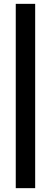

<svg xmlns="http://www.w3.org/2000/svg" viewBox="-20 -770 264 999"><path d="M62 -750H163V209H62Z"/></svg>

Font: Cabin Condensed Medium
Style: Regular
Weight: 500
Width: 3
Version: Version 2.001